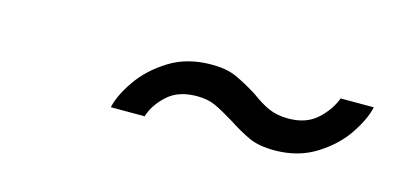

<svg xmlns="http://www.w3.org/2000/svg" viewBox="-28 -530 608 291"><g transform="rotate(15 275.5 -384.5)"><path d="M280 -435Q303 -435 318 -428.5Q333 -422 354 -409Q370 -397 383 -391.5Q396 -386 413 -386Q441 -386 458 -401.5Q475 -417 482 -436H534Q530 -417 514 -393Q498 -369 470 -351.5Q442 -334 405 -334Q381 -334 365.5 -341Q350 -348 330 -361Q312 -372 300 -377.5Q288 -383 271 -383Q242 -383 225 -367.5Q208 -352 202 -333H149Q153 -352 169.5 -376Q186 -400 214 -417.5Q242 -435 280 -435Z"/></g></svg>

Font: Be Vietnam Light
Style: Italic
Weight: 300
Italic angle: -9.222°
Designer: Gabriel Lam
Foundry: TypeRant
Version: Version 3.000